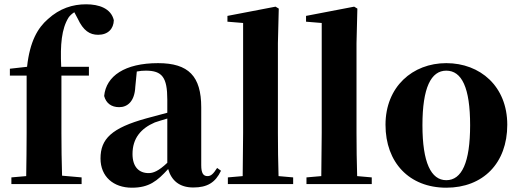

<svg xmlns="http://www.w3.org/2000/svg" viewBox="-20 -857 2417 894"><path d="M101 0H360V-31L269 -39C267 -106 266 -172 266 -238V-505H394V-546H265C260 -650 267 -723 299 -775C305 -784 315 -793 326 -800L342 -770C368 -714 398 -695 437 -695C483 -695 509 -723 510 -763C497 -818 441 -837 381 -837C318 -837 258 -818 203 -768C156 -727 119 -665 106 -546L26 -537V-505H104V-238C104 -171 103 -104 102 -37L33 -31V0Z M880 16C945 16 983 -7 1009 -62L991 -75C972 -45 961 -37 946 -37C927 -37 917 -50 917 -88V-357C917 -502 858 -563 716 -563C561 -563 474 -503 465 -410C474 -376 499 -358 535 -358C573 -358 607 -384 610 -453L617 -524C632 -527 645 -528 659 -528C735 -528 759 -497 759 -393V-332L662 -306C499 -261 448 -210 448 -119C448 -35 508 17 594 17C674 17 712 -14 763 -70C778 -17 815 16 880 16ZM759 -99C718 -60 693 -51 672 -51C627 -51 597 -80 597 -140C597 -213 636 -259 701 -287C715 -292 736 -298 759 -305Z M1109 0H1345V-31L1277 -37C1275 -102 1274 -173 1274 -238V-656L1278 -817L1263 -826L1039 -783V-756L1112 -750V-238L1110 -37L1041 -31V0Z M1475 0H1711V-31L1643 -37C1641 -102 1640 -173 1640 -238V-656L1644 -817L1629 -826L1405 -783V-756L1478 -750V-238L1476 -37L1407 -31V0Z M2058 17C2229 17 2342 -97 2342 -276C2342 -455 2216 -563 2058 -563C1901 -563 1775 -453 1775 -276C1775 -100 1886 17 2058 17ZM2058 -18C1987 -18 1947 -100 1947 -274C1947 -449 1987 -528 2058 -528C2130 -528 2169 -449 2169 -274C2169 -100 2130 -18 2058 -18Z"/></svg>

Font: Source Han Serif KR Heavy
Style: Regular
Weight: 900
Designer: Ryoko NISHIZUKA 西塚涼子 (kana & ideographs); Frank Grießhammer (Latin, Greek & Cyrillic); Wenlong ZHANG 张文龙 (bopomofo); San
Foundry: Adobe
Version: Version 2.001;hotconv 1.1.0;makeotfexe 2.6.0